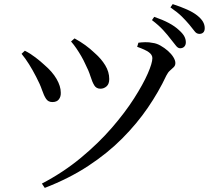

<svg xmlns="http://www.w3.org/2000/svg" viewBox="-20 -864 1040 935"><path d="M184 30Q289 -25 374.5 -96Q460 -167 524.5 -241.5Q589 -316 633 -385Q677 -454 699.5 -505.5Q722 -557 722 -581Q722 -597 705 -609.5Q688 -622 648 -636L654 -656Q668 -658 687 -658.5Q706 -659 724 -655Q742 -653 761.5 -642Q781 -631 797.5 -616.5Q814 -602 824 -586Q834 -570 834 -557Q834 -545 826 -537Q818 -529 808 -520.5Q798 -512 790 -496Q753 -417 700 -339.5Q647 -262 575.5 -190Q504 -118 410.5 -56.5Q317 5 198 51ZM235 -367Q215 -367 204.5 -382.5Q194 -398 184.5 -426Q175 -454 156 -490Q139 -523 121.5 -551Q104 -579 85 -602L101 -617Q127 -604 152.5 -584.5Q178 -565 195 -549Q235 -515 255.5 -479.5Q276 -444 276 -413Q277 -394 267 -380.5Q257 -367 235 -367ZM469 -432Q449 -432 439 -448.5Q429 -465 420.5 -492.5Q412 -520 395 -553Q387 -571 376 -590Q365 -609 352.5 -627.5Q340 -646 326 -662L343 -677Q372 -661 395.5 -644Q419 -627 442 -605Q473 -578 492.5 -546Q512 -514 512 -479Q512 -455 499 -443.5Q486 -432 469 -432ZM857 -629Q846 -629 836 -642.5Q826 -656 811 -674Q796 -694 774.5 -717.5Q753 -741 720 -766L731 -782Q772 -768 802 -752Q832 -736 852 -717Q870 -701 877.5 -687Q885 -673 885 -658Q885 -645 877.5 -637Q870 -629 857 -629ZM951 -699Q937 -699 927.5 -712Q918 -725 902 -744Q886 -763 866 -783Q846 -803 810 -828L821 -844Q861 -831 891 -817.5Q921 -804 940 -789Q960 -773 968.5 -758Q977 -743 977 -727Q977 -713 970 -706Q963 -699 951 -699Z"/></svg>

Font: Noto Serif JP ExtraLight Medium
Style: Regular
Weight: 500
Version: Version 2.003-H1;hotconv 1.1.1;makeotfexe 2.6.0